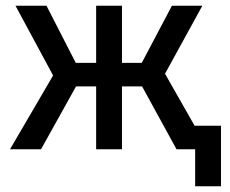

<svg xmlns="http://www.w3.org/2000/svg" viewBox="-20 -520 800 669"><path d="M475 -219H405V0H315V-219H245L123 0H15L165 -257L34 -500H142L244 -301H315V-500H405V-301H474L579 -500H685L555 -263L658 -82H750V129H660V0H595Z"/></svg>

Font: Retni Sans Medium
Style: Regular
Weight: 500
Designer: Vitaly Kuzmin
Foundry: ParaType Ltd.
Version: Version 1.00;March 2, 2019;FontCreator 11.5.0.2425 64-bit; t